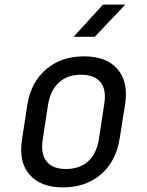

<svg xmlns="http://www.w3.org/2000/svg" viewBox="-20 -805 640 835"><path d="M254 10Q156 10 108 -46Q60 -102 76 -200L99 -350Q115 -448 181 -504Q247 -560 345 -560Q443 -560 491 -504.5Q539 -449 524 -351L500 -200Q484 -102 418 -46Q352 10 254 10ZM267 -70Q326 -70 363 -103Q400 -136 410 -200L433 -350Q444 -414 417.5 -447Q391 -480 332 -480Q274 -480 237 -447Q200 -414 189 -350L166 -200Q156 -136 182.5 -103Q209 -70 267 -70ZM300 -645 428 -785H525L392 -645Z"/></svg>

Font: NKDuy Mono
Style: Italic
Weight: 400
Italic angle: -9°
Monospace: yes
Designer: NKDuy
Foundry: NKDuy
Version: Version 2.251; ttfautohint (v1.8.4.7-5d5b)